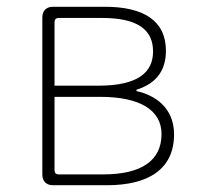

<svg xmlns="http://www.w3.org/2000/svg" viewBox="-20 -547 582 567"><path d="M105 -263V-31C105 -12 117 0 136 0H200H296C419 0 494 -48 494 -150C494 -229 438 -266 383 -278V-282C431 -297 470 -329 470 -397C470 -486 404 -527 290 -527H136C117 -527 105 -515 105 -496ZM141 -394V-481C141 -490 145 -494 154 -494H211H281C387 -494 432 -459 432 -395C432 -333 387 -294 271 -294H141ZM141 -146V-261H276C393 -261 457 -222 457 -151C457 -73 398 -32 285 -32H213H154C145 -32 141 -36 141 -45Z"/></svg>

Font: GenSenRounded2 TW EL
Style: Regular
Weight: 250
Version: Version 2.100;PS 2.1;hotconv 16.6.51;makeotf.lib2.5.65220 DE